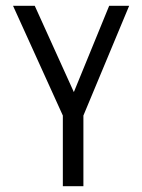

<svg xmlns="http://www.w3.org/2000/svg" viewBox="-20 -643 490 663"><path d="M197 0V-244L25 -623H100L235 -325L357 -623H426L268 -244V0Z"/></svg>

Font: Inconsolata SemiCondensed
Style: Regular
Weight: 400
Width: 4
Monospace: yes
Designer: Raph Levien, Cyreal, Brenton Simpson
Foundry: Raph Levien, Cyreal, Google
Version: Version 3.001; ttfautohint (v1.8.2.53-6de2)